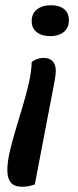

<svg xmlns="http://www.w3.org/2000/svg" viewBox="-20 -546 296 733"><path d="M64 167Q35 167 21.5 151Q8 135 8 103Q8 74 17 34.5Q26 -5 39.5 -50Q53 -95 67 -141.5Q81 -188 90.5 -230.5Q100 -273 101 -309Q109 -316 121.5 -320.5Q134 -325 146 -325Q169 -325 181 -312Q193 -299 193 -276Q193 -271 192 -260.5Q191 -250 186.5 -226Q182 -202 173 -156Q164 -110 149.5 -33.5Q135 43 113 158Q103 162 90.5 164.5Q78 167 64 167ZM172 -408Q140 -408 120.5 -423Q101 -438 101 -466Q101 -494 121 -510Q141 -526 175 -526Q207 -526 225 -511Q243 -496 243 -468Q243 -440 223.5 -424Q204 -408 172 -408Z"/></svg>

Font: Sansita Swashed Light
Style: Regular
Weight: 400
Version: Version 1.003